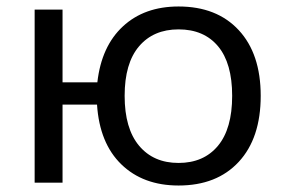

<svg xmlns="http://www.w3.org/2000/svg" viewBox="-20 -569 888 598"><path d="M536.1 8.8Q425.8 8.8 357.9 -57.1Q290 -123 282.2 -243.2H174.8V0H87.9V-539.1H174.8V-312.5H283.2Q295.9 -424.8 362.8 -486.8Q429.7 -548.8 536.1 -548.8Q655.3 -548.8 723.6 -475.1Q792 -401.4 792 -270.5Q792 -138.7 723.6 -64.9Q655.3 8.8 536.1 8.8ZM703.1 -270.5Q703.1 -372.1 659.2 -424.8Q615.2 -477.5 536.1 -477.5Q458 -477.5 413.1 -424.8Q368.2 -372.1 368.2 -270.5Q368.2 -168.9 413.1 -115.2Q458 -61.5 536.1 -61.5Q614.3 -61.5 658.7 -114.7Q703.1 -168 703.1 -270.5Z"/></svg>

Font: Min Sans
Style: Regular
Weight: 400
Designer: Jinseong-Kim, NotoSansCJK, Nunito
Foundry: Jinseong-Kim
Version: Version 1.400;Glyphs 3.1.2 (3151)